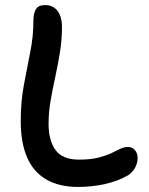

<svg xmlns="http://www.w3.org/2000/svg" viewBox="-20 -730 588 759"><path d="M288 9Q214 9 163 -20.5Q112 -50 87 -108Q62 -166 62 -251Q62 -328 74.5 -395Q87 -462 99.5 -524Q112 -586 112 -646Q112 -676 121.5 -693Q131 -710 159 -710Q181 -710 196 -698.5Q211 -687 218 -667.5Q225 -648 225 -624Q225 -573 217 -523.5Q209 -474 198.5 -426Q188 -378 180 -332Q172 -286 172 -241Q172 -175 199.5 -137Q227 -99 292 -99Q339 -99 369.5 -107Q400 -115 420 -124.5Q440 -134 455 -141.5Q470 -149 486 -149Q503 -149 513.5 -136.5Q524 -124 524 -106Q524 -87 515 -69Q506 -51 488 -38Q447 -14 395 -2.5Q343 9 288 9Z"/></svg>

Font: Shantell Sans Medium
Style: Regular
Weight: 500
Designer: Stephen Nixon, Anya Danilova, Shantell Martin
Foundry: Arrow Type
Version: Version 1.011;[c5ecc13dd]